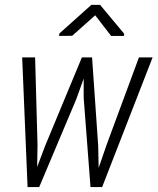

<svg xmlns="http://www.w3.org/2000/svg" viewBox="-20 -762 642 782"><path d="M132.8 -172.4 131.3 -82 164.1 -168.5 313.5 -528.3H355L379.9 -168.5L381.8 -78.6L414.6 -173.3L545.9 -528.3H601.6L396 0H348.6L320.8 -363.8V-441.9L291 -358.9L139.6 0H92.3L70.3 -528.3H123ZM485.8 -624.5 484.9 -615.7H432.6L367.7 -699.7L273.9 -616.2L220.7 -615.7L221.7 -625.5L352.1 -742.2H387.7Z"/></svg>

Font: Roboto Mono Light
Style: Italic
Weight: 300
Designer: Google
Version: Version 2.000985; 2015; ttfautohint (v1.3)